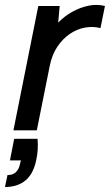

<svg xmlns="http://www.w3.org/2000/svg" viewBox="-33 -524 442 772"><path d="M118 34Q120 58 118.5 79Q117 100 113 118Q102 174 70 201Q38 228 -13 228L-3 180Q19 180 31.5 167.5Q44 155 48 133L51 121H7L24 34ZM121 -500H207L201 -433Q226 -459 257.5 -476.5Q289 -494 322.5 -501Q356 -508 389 -500L371 -411Q341 -419 308.5 -413Q276 -407 247.5 -387.5Q219 -368 197.5 -336Q176 -304 167 -259L115 0H21Z"/></svg>

Font: Albert Sans Medium
Style: Italic
Weight: 500
Italic angle: -11.25°
Designer: Andreas Rasmussen
Foundry: a.Foundry
Version: Version 1.025